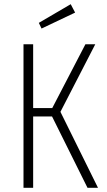

<svg xmlns="http://www.w3.org/2000/svg" viewBox="-20 -895 508 915"><path d="M434 -684 268 -362 447 0H397L228 -340H138V0H92V-684H138V-380H229L387 -684ZM317 -875 338 -835 178 -759 165 -786Z"/></svg>

Font: Fira Sans Extra Condensed ExtraLight
Style: Regular
Weight: 275
Width: 1
Designer: Carrois Corporate & Edenspiekermann AG
Foundry: Carrois Corporate GbR & Edenspiekermann AG
Version: Version 4.203